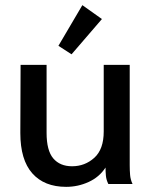

<svg xmlns="http://www.w3.org/2000/svg" viewBox="-20 -715 590 746"><path d="M237 11Q152 11 105.5 -41.5Q59 -94 59 -198L60 -463H161V-199Q161 -130 187 -99.5Q213 -69 260 -69Q310 -69 346.5 -102Q383 -135 383 -204V-463H484V-73Q484 -53 485.5 -35Q487 -17 495 0H401Q393 -16 391.5 -32Q390 -48 390 -64Q366 -27 324.5 -8Q283 11 237 11ZM258 -504 207 -537 300 -695 376 -641Z"/></svg>

Font: Inconsolata SemiExpanded SemiBold
Style: Regular
Weight: 600
Width: 6
Monospace: yes
Designer: Raph Levien, Cyreal, Brenton Simpson
Foundry: Raph Levien, Cyreal, Google
Version: Version 3.001; ttfautohint (v1.8.2.53-6de2)